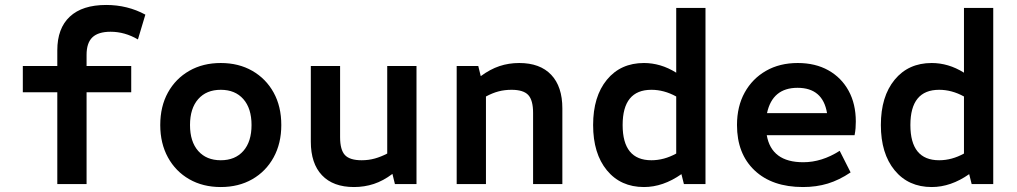

<svg xmlns="http://www.w3.org/2000/svg" viewBox="-20 -742 4100 774"><path d="M211 0V-370H72V-476H211V-539Q211 -628 261.5 -675Q312 -722 408 -722Q494 -722 566 -683L536 -583Q483 -614 426 -614Q376 -614 352.5 -591.5Q329 -569 329 -521V-476H509V-370H329V0Z M870 12Q798 12 743 -19.5Q688 -51 657 -107.5Q626 -164 626 -238Q626 -313 657 -369Q688 -425 743 -456.5Q798 -488 870 -488Q942 -488 997 -456.5Q1052 -425 1083 -369Q1114 -313 1114 -238Q1114 -164 1083 -107.5Q1052 -51 997 -19.5Q942 12 870 12ZM870 -96Q928 -96 961 -133.5Q994 -171 994 -238Q994 -305 961 -342.5Q928 -380 870 -380Q812 -380 779 -342.5Q746 -305 746 -238Q746 -171 779 -133.5Q812 -96 870 -96Z M1407 12Q1323 12 1278 -35.5Q1233 -83 1233 -171V-476H1351V-189Q1351 -138 1370.5 -117Q1390 -96 1438 -96Q1466 -96 1491 -103Q1516 -110 1541 -123V-476H1659V0H1572L1562 -41Q1525 -13 1487 -0.5Q1449 12 1407 12Z M1821 0V-476H1908L1918 -435Q1956 -463 1993.5 -475.5Q2031 -488 2073 -488Q2157 -488 2202 -440.5Q2247 -393 2247 -305V0H2129V-287Q2129 -338 2109.5 -359Q2090 -380 2042 -380Q2014 -380 1989.5 -373.5Q1965 -367 1939 -353V0Z M2576 12Q2482 12 2426.5 -55.5Q2371 -123 2371 -238Q2371 -353 2426.5 -420.5Q2482 -488 2576 -488Q2609 -488 2641.5 -478.5Q2674 -469 2706 -449V-710H2824V0H2737L2727 -40Q2653 12 2576 12ZM2606 -96Q2657 -96 2706 -123V-353Q2657 -380 2606 -380Q2490 -380 2490 -238Q2490 -96 2606 -96Z M3217 12Q3093 12 3022 -55Q2951 -122 2951 -238Q2951 -313 2982 -369Q3013 -425 3068 -456.5Q3123 -488 3196 -488Q3267 -488 3319.5 -458.5Q3372 -429 3401 -376Q3430 -323 3430 -252Q3430 -239 3429 -225.5Q3428 -212 3425 -197H3071Q3090 -88 3218 -88Q3293 -88 3365 -134L3409 -47Q3363 -16 3317 -2Q3271 12 3217 12ZM3072 -286H3314Q3297 -388 3195 -388Q3094 -388 3072 -286Z M3736 12Q3642 12 3586.5 -55.5Q3531 -123 3531 -238Q3531 -353 3586.5 -420.5Q3642 -488 3736 -488Q3769 -488 3801.5 -478.5Q3834 -469 3866 -449V-710H3984V0H3897L3887 -40Q3813 12 3736 12ZM3766 -96Q3817 -96 3866 -123V-353Q3817 -380 3766 -380Q3650 -380 3650 -238Q3650 -96 3766 -96Z"/></svg>

Font: Sometype Mono
Style: Bold
Weight: 700
Monospace: yes
Designer: Ryoichi Tsunekawa
Foundry: Dharma Type
Version: Version 1.000; ttfautohint (v1.8.3)